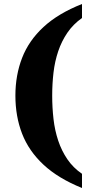

<svg xmlns="http://www.w3.org/2000/svg" viewBox="-20 -797 462 960"><path d="M390 143Q271 95 197.5 26.5Q124 -42 90.5 -128.5Q57 -215 57 -319Q57 -421 90.5 -507.5Q124 -594 197.5 -662Q271 -730 390 -777V-707Q346 -676 317 -633.5Q288 -591 271 -540.5Q254 -490 247.5 -434Q241 -378 241 -319Q241 -259 247.5 -202Q254 -145 271 -94Q288 -43 317 -0.5Q346 42 390 72Z"/></svg>

Font: Noto Serif Armenian ExtraBold
Style: Regular
Weight: 800
Version: Version 2.007